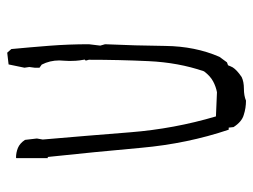

<svg xmlns="http://www.w3.org/2000/svg" viewBox="-106 -616 715 543"><g transform="rotate(-90 251.5 -344.5)"><path d="M352.1 -534.2Q352.1 -528.8 351.3 -521Q350.6 -513.2 350.6 -505.6Q350.6 -498 351.1 -488.3Q351.6 -478.5 354.5 -462.4L351.6 -459.5L354 -450.7V-450.2Q354 -366.2 350.1 -282.2Q346.2 -197.3 321.3 -125Q307.6 -106.9 292.5 -99.1Q277.8 -91.3 262.2 -88.4L193.8 -91.3Q158.7 -210 148.9 -333.3Q139.2 -456.5 128.4 -581.1L131.3 -597.7L127.4 -631.3Q117.7 -646 104.5 -651.4Q91.3 -656.7 77.1 -656.7L75.7 -655.8V-566.9H79.1Q93.3 -433.1 105 -302.7Q116.7 -172.4 156.2 -55.2H162.1L163.6 -41.5Q178.7 -18.1 197.8 -12.7Q217.3 -6.3 238.3 -6.3Q252.4 -12.2 272.2 -12.2Q292 -12.2 305.2 -18.6Q325.2 -32.2 332.5 -43.9Q335.4 -49.3 338.4 -57.1L346.7 -60.1L362.3 -81.5Q392.1 -149.9 393.1 -234.6Q394 -319.3 397.9 -404.8L394 -418.5L397.9 -450.7Q397.9 -506.8 393.6 -562.5Q389.2 -618.2 384.3 -669.9L374 -681.6L340.8 -677.7L331.5 -632.8L333.5 -619.1L331.5 -604V-590.3L340.3 -584Q352.1 -561 352.1 -534.2Z"/></g></svg>

Font: Bakudai
Style: Light
Weight: 300
Version: Version 1.48